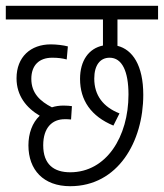

<svg xmlns="http://www.w3.org/2000/svg" viewBox="-20 -642 565 662"><path d="M222 -48C166 -48 129 -75 129 -141C129 -203 161 -231 203 -231C209 -231 218 -231 225 -230L228 -276C222 -277 210 -278 199 -278C185 -278 171 -276 159 -272C118 -293 88 -321 88 -370C88 -417 115 -443 160 -443C180 -443 195 -441 210 -437L214 -482C199 -486 175 -489 155 -489C86 -489 37 -446 37 -372C37 -312 71 -270 117 -243C91 -219 78 -181 78 -141C78 -56 130 0 222 0C387 0 474 -154 474 -315C474 -417 437 -471 385 -484V-575H525V-622H0V-575H335V-485C286 -475 256 -433 256 -370C256 -296 294 -241 371 -209L392 -251C336 -273 305 -313 305 -371C305 -417 325 -443 358 -443C401 -443 423 -396 423 -316C423 -171 347 -48 222 -48Z"/></svg>

Font: Noto Sans Devanagari UI ExtraCondensed Light
Style: Regular
Weight: 300
Width: 2
Designer: Jelle Bosma - Monotype Design Team
Foundry: Monotype Imaging Inc.
Version: Version 2.004